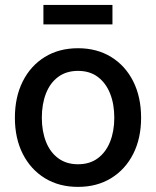

<svg xmlns="http://www.w3.org/2000/svg" viewBox="-20 -730 619 762"><path d="M289.6 11.7Q214.4 11.7 158 -22.9Q101.6 -57.6 70.3 -119.4Q39.1 -181.2 39.1 -262.7Q39.1 -344.7 70.3 -407Q101.6 -469.2 158 -503.9Q214.4 -538.6 289.6 -538.6Q364.7 -538.6 421.1 -503.9Q477.5 -469.2 508.8 -407Q540 -344.7 540 -262.7Q540 -181.2 508.8 -119.4Q477.5 -57.6 421.1 -22.9Q364.7 11.7 289.6 11.7ZM289.6 -78.1Q336.4 -78.1 368.4 -102.1Q400.4 -126 417 -167.7Q433.6 -209.5 433.6 -262.7Q433.6 -316.9 417 -358.6Q400.4 -400.4 368.4 -424.6Q336.4 -448.7 289.6 -448.7Q243.2 -448.7 210.9 -424.8Q178.7 -400.9 162.4 -358.9Q146 -316.9 146 -262.7Q146 -209.5 162.4 -167.7Q178.7 -126 210.9 -102.1Q243.2 -78.1 289.6 -78.1ZM426.3 -710.4V-633.3H152.3V-710.4Z"/></svg>

Font: Inter 24pt Medium
Style: Regular
Weight: 500
Designer: Rasmus Andersson
Foundry: rsms
Version: Version 4.001;git-66647c0bb